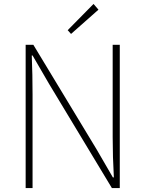

<svg xmlns="http://www.w3.org/2000/svg" viewBox="-20 -953 736 973"><path d="M110 0V-726H149L469 -197L552 -54H557Q554 -107 552.5 -157.5Q551 -208 551 -259V-726H587V0H547L228 -529L145 -672H141Q143 -621 144 -573Q145 -525 145 -473V0ZM340 -781 323 -800 454 -933 479 -904Z"/></svg>

Font: Noto Sans TC
Style: Regular
Weight: 100
Designer: Ryoko NISHIZUKA 西塚涼子 (kana, bopomofo & ideographs); Paul D. Hunt (Latin, Greek & Cyrillic); Sandoll Communications 산돌커뮤니
Foundry: Adobe
Version: Version 2.004;hotconv 1.0.118;makeotfexe 2.5.65603